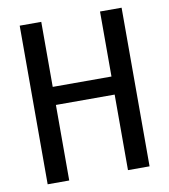

<svg xmlns="http://www.w3.org/2000/svg" viewBox="-82 -799 766 869"><g transform="rotate(-10 301.0 -364.5)"><path d="M166 0V-347.2H436V0H535.2V-729H436V-430.2H166V-729H66.9V0Z"/></g></svg>

Font: Hack Dev
Style: Regular
Weight: 400
Designer: Christopher Simpkins
Foundry: Christopher Simpkins
Version: Version 2.0315